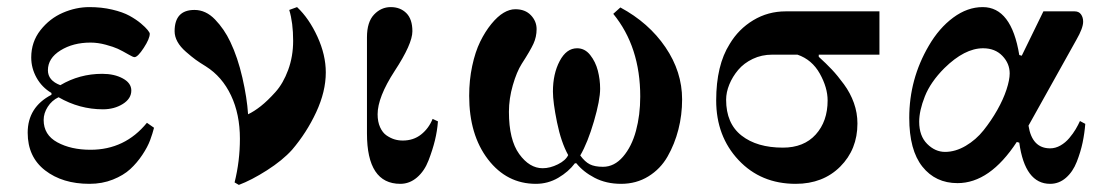

<svg xmlns="http://www.w3.org/2000/svg" viewBox="-20 -506 3122 541"><path d="M58 -132C58 -86.7 74.3 -51.3 107 -26C139.7 -0.7 181.3 12 232 12C256 12 278 8 298 0C318 -8 334.3 -17.8 347 -29.5C359.7 -41.2 371 -54.5 381 -69.5C391 -84.5 398.3 -98.3 403 -111C407.7 -123.7 411.3 -135.3 414 -146L394 -160C352.7 -109.3 299.7 -84 235 -84C198.3 -84 167.2 -91 141.5 -105C115.8 -119 103 -140 103 -168C103 -180.7 106.8 -193 114.5 -205C122.2 -217 132.3 -226 145 -232C184.3 -209.3 226 -198 270 -198C291.3 -198 310 -203 326 -213C342 -223 350 -235.7 350 -251C350 -265 342 -276.3 326 -285C310 -293.7 290.7 -298 268 -298C225.3 -298 186 -287.3 150 -266C126.7 -274.7 115 -288.7 115 -308C115 -330.7 126.8 -349.3 150.5 -364C174.2 -378.7 202.3 -386 235 -386C249 -386 263.3 -384 278 -380C292.7 -376 304 -372.2 312 -368.5C320 -364.8 330.3 -359.3 343 -352C351 -347.3 356.3 -345 359 -345C365 -345 373.7 -353.7 385 -371C396.3 -388.3 402 -401.7 402 -411C402 -413 400 -416.5 396 -421.5C392 -426.5 385.7 -432.7 377 -440C368.3 -447.3 357.7 -454.5 345 -461.5C332.3 -468.5 316 -474.3 296 -479C276 -483.7 254.7 -486 232 -486C206.7 -486 181.7 -480.7 157 -470C132.3 -459.3 111.3 -443 94 -421C76.7 -399 68 -373.3 68 -344C68 -324 73 -305 83 -287C93 -269 107 -254.7 125 -244V-239C80.3 -215.7 58 -180 58 -132Z M472 -418C472 -408 474.7 -398.2 480 -388.5C485.3 -378.8 493.3 -369.3 504 -360C514.7 -350.7 523.7 -343.3 531 -338C538.3 -332.7 548 -326.3 560 -319C590.7 -299.7 614.3 -272.3 631 -237C647.7 -201.7 656 -161 656 -115C656 -73 651 -32 641 8L653 15C676.3 6.3 702.7 -7.3 732 -26C761.3 -44.7 785 -64 803 -84C830.3 -116 853 -151.3 871 -190C889 -228.7 898 -266 898 -302C898 -334.7 890.2 -368.2 874.5 -402.5C858.8 -436.8 839.7 -464.7 817 -486L795 -478C802.3 -454 806 -425 806 -391C806 -361.7 801.3 -334.3 792 -309C782.7 -283.7 770.7 -262.8 756 -246.5C741.3 -230.2 727.7 -217 715 -207C702.3 -197 690.3 -189.3 679 -184C677 -214.7 671.7 -249 663 -287C654.3 -325 643 -358.7 629 -388C617.7 -412 603.3 -433 586 -451C568.7 -469 549.3 -478 528 -478C490.7 -478 472 -458 472 -418Z M1014 -130C1014 -35.3 1045.3 12 1108 12C1125.3 12 1141 6 1155 -6C1169 -18 1179.8 -34 1187.5 -54C1195.2 -74 1201.2 -92.8 1205.5 -110.5C1209.8 -128.2 1212.7 -146 1214 -164L1199 -171C1191.7 -153 1180.8 -138.3 1166.5 -127C1152.2 -115.7 1135 -110 1115 -110C1106.3 -110 1098.3 -111.2 1091 -113.5C1083.7 -115.8 1076.3 -119.5 1069 -124.5C1061.7 -129.5 1055.7 -137.2 1051 -147.5C1046.3 -157.8 1044 -170 1044 -184C1044 -216 1060 -256.7 1092 -306C1125.3 -356.7 1142 -394 1142 -418C1142 -440.7 1136.3 -457.7 1125 -469C1113.7 -480.3 1099 -486 1081 -486C1063 -486 1047.3 -479 1034 -465C1020.7 -451 1014 -429.7 1014 -401Z M1302 -236C1302 -162.7 1319.7 -103 1355 -57C1390.3 -11 1435.3 12 1490 12C1512.7 12 1533.7 6.3 1553 -5C1572.3 -16.3 1588 -30 1600 -46H1604C1616.7 -30 1633.8 -16.3 1655.5 -5C1677.2 6.3 1702 12 1730 12C1758.7 12 1784.3 5 1807 -9C1829.7 -23 1847.7 -41.7 1861 -65C1874.3 -88.3 1884.5 -113.7 1891.5 -141C1898.5 -168.3 1902 -196.7 1902 -226C1902 -278 1886.3 -327 1855 -373C1823.7 -419 1781.3 -456.3 1728 -485L1708 -467C1758.7 -405 1784 -327.3 1784 -234C1784 -199.3 1780 -167.2 1772 -137.5C1764 -107.8 1751.8 -83.5 1735.5 -64.5C1719.2 -45.5 1700.3 -36 1679 -36C1663.7 -36 1651.3 -38.3 1642 -43C1632.7 -47.7 1623.7 -56 1615 -68C1629 -92 1641.8 -124 1653.5 -164C1665.2 -204 1671 -234.7 1671 -256C1671 -273.3 1668.8 -290.3 1664.5 -307C1660.2 -323.7 1653 -338.3 1643 -351C1633 -363.7 1620.7 -370 1606 -370C1586 -370 1569.7 -358 1557 -334C1544.3 -310 1538 -281.3 1538 -248C1538 -228 1541.8 -199.2 1549.5 -161.5C1557.2 -123.8 1567.7 -93 1581 -69C1576.3 -59 1566.7 -50.3 1552 -43C1537.3 -35.7 1523 -32 1509 -32C1484.3 -32 1462.3 -45.3 1443 -72C1423.7 -98.7 1414 -138.3 1414 -191C1414 -215.7 1417.7 -240.7 1425 -266C1432.3 -291.3 1440.7 -311.3 1450 -326C1466 -350.7 1477 -369.5 1483 -382.5C1489 -395.5 1492 -409.3 1492 -424C1492 -438.7 1486.7 -451.7 1476 -463C1465.3 -474.3 1450.7 -480 1432 -480C1421.3 -480 1410.3 -476.7 1399 -470C1387.7 -463.3 1376.2 -452.8 1364.5 -438.5C1352.8 -424.2 1342.3 -407.5 1333 -388.5C1323.7 -369.5 1316.2 -346.7 1310.5 -320C1304.8 -293.3 1302 -265.3 1302 -236Z M1998 -223C1998 -155.7 2019 -99.7 2061 -55C2103 -10.3 2156.7 12 2222 12C2273.3 12 2315.2 -4.2 2347.5 -36.5C2379.8 -68.8 2396 -109.3 2396 -158C2396 -178 2392.7 -197.3 2386 -216C2379.3 -234.7 2370 -252.2 2358 -268.5C2346 -284.8 2334.7 -298.7 2324 -310C2313.3 -321.3 2301 -333.3 2287 -346V-352H2458V-474H2194C2160.7 -474 2130.2 -465.7 2102.5 -449C2074.8 -432.3 2052.7 -410 2036 -382C2010.7 -342 1998 -289 1998 -223ZM2026 -225C2026 -239 2029 -253.3 2035 -268C2041 -282.7 2049.3 -296.3 2060 -309C2070.7 -321.7 2084.3 -332 2101 -340C2117.7 -348 2136 -352 2156 -352H2227C2254.3 -342.7 2275.3 -324.8 2290 -298.5C2304.7 -272.2 2312 -247 2312 -223C2312 -183.7 2300.8 -151.7 2278.5 -127C2256.2 -102.3 2225.3 -90 2186 -90C2137.3 -90 2098.5 -101.3 2069.5 -124C2040.5 -146.7 2026 -180.3 2026 -225Z M2542 -174C2542 -113.3 2554.3 -67.5 2579 -36.5C2603.7 -5.5 2636.7 10 2678 10C2738.7 10 2794.3 -28.7 2845 -106L2852 -104C2862.7 -26.7 2891.7 12 2939 12C2955.7 12 2970.5 6.3 2983.5 -5C2996.5 -16.3 3006.7 -31.3 3014 -50C3021.3 -68.7 3026.8 -86.8 3030.5 -104.5C3034.2 -122.2 3036.7 -139.7 3038 -157L3023 -165C3019.7 -157.7 3015.7 -150 3011 -142C3006.3 -134 3000.3 -125.7 2993 -117C2985.7 -108.3 2977.3 -101.3 2968 -96C2958.7 -90.7 2949 -88 2939 -88C2905 -88 2884.7 -109.3 2878 -152L3013 -394C3025.7 -416 3032 -433 3032 -445C3032 -453 3030 -459.8 3026 -465.5C3022 -471.2 3016 -474 3008 -474H2920L2859 -349L2852 -351C2837.3 -441 2803 -486 2749 -486C2720.3 -486 2692.7 -476.2 2666 -456.5C2639.3 -436.8 2616.3 -410.3 2597 -377C2560.3 -314.3 2542 -246.7 2542 -174ZM2570 -163C2570 -183.7 2575.3 -207.5 2586 -234.5C2596.7 -261.5 2615 -288 2641 -314C2679 -351.3 2715.3 -370 2750 -370C2772.7 -370 2790.8 -362.8 2804.5 -348.5C2818.2 -334.2 2825 -317.7 2825 -299C2825 -287 2822 -271.8 2816 -253.5C2810 -235.2 2801.3 -216 2790 -196C2778.7 -176 2765.8 -157 2751.5 -139C2737.2 -121 2720.3 -106.3 2701 -95C2681.7 -83.7 2662.3 -78 2643 -78C2624.3 -78 2607.5 -85.5 2592.5 -100.5C2577.5 -115.5 2570 -136.3 2570 -163Z"/></svg>

Font: Km Standard TT
Style: Bold
Weight: 700
Designer: Alexey Kryukov <alexios@thessalonica.org.ru>
Version: Version 2.0.2